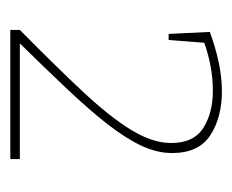

<svg xmlns="http://www.w3.org/2000/svg" viewBox="-60 -748 461 382"><g transform="rotate(90 171.0 -556.5)"><path d="M39 -346V-365Q112 -437 162 -490.5Q212 -544 238 -586.5Q264 -629 264 -666Q264 -711 234 -730Q204 -749 160 -749Q112 -749 62 -731L65 -737L59 -661H47L43 -743Q73 -754 103 -760.5Q133 -767 161 -767Q213 -767 248.5 -744Q284 -721 284 -668Q284 -638 269.5 -607Q255 -576 227 -540Q199 -504 157.5 -460Q116 -416 62 -361L61 -365H296V-346Z"/></g></svg>

Font: Bitter Thin
Style: Regular
Weight: 100
Designer: Sol Matas, and Bitter project Authors
Foundry: Sol Matas
Version: Version 2.002